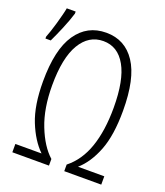

<svg xmlns="http://www.w3.org/2000/svg" viewBox="-141 -866 826 962"><g transform="rotate(20 272.0 -385.5)"><path d="M277.8 -679.7Q200.2 -679.7 155.8 -605Q111.3 -530.3 111.3 -383.8Q111.3 -260.7 146.5 -171.4Q181.6 -82 233.9 -35.2V0H38.6V-44.4H178.2Q127.9 -93.3 94.7 -176Q61.5 -258.8 61.5 -386.2Q61.5 -556.6 118.7 -640.4Q175.8 -724.1 277.3 -724.1Q377.4 -724.1 433.1 -640.1Q488.8 -556.2 488.8 -384.8Q488.8 -253.9 457 -172.4Q425.3 -90.8 372.6 -44.4H512.7V0H315.4V-35.2Q379.4 -85.9 409.4 -173.3Q439.5 -260.7 439.5 -382.8Q439.5 -529.8 397.2 -604.7Q355 -679.7 277.8 -679.7ZM-0.5 -592.3V-602.5Q4.9 -615.2 12.2 -637.5Q19.5 -659.7 26.9 -685.3Q34.2 -710.9 40 -733.9Q45.9 -756.8 48.3 -771H95.7V-759.8Q84 -721.2 64.5 -674.6Q44.9 -627.9 27.8 -592.3Z"/></g></svg>

Font: Open Sans Condensed Light
Style: Regular
Weight: 300
Width: 3
Designer: Monotype Design Team
Foundry: Monotype Imaging Inc.
Version: Version 3.003; ttfautohint (v1.8.4)